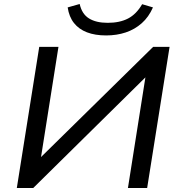

<svg xmlns="http://www.w3.org/2000/svg" viewBox="-20 -939 897 959"><path d="M64 0 176 -705H272L182 -136H166L745 -705H827L715 0H619L709 -570H724L146 0ZM510 -762Q455 -762 414.5 -777.5Q374 -793 349.5 -824Q325 -855 318 -902L378 -919Q389 -869 424.5 -847Q460 -825 518 -825Q578 -825 619.5 -846.5Q661 -868 690 -918L744 -902Q723 -854 688 -823Q653 -792 608 -777Q563 -762 510 -762Z"/></svg>

Font: Nunito Sans 10pt SemiExpanded Medium
Style: Italic
Weight: 500
Width: 6
Italic angle: -9°
Designer: Vernon Adams
Foundry: Vernon Adams
Version: Version 3.101;gftools[0.9.27]